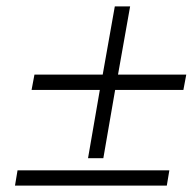

<svg xmlns="http://www.w3.org/2000/svg" viewBox="-20 -534 604 602"><path d="M350 -300H564L555 -252H341L304 -38H256L293 -252H79L88 -300H302L340 -514H388ZM511 0 503 48H27L35 0Z"/></svg>

Font: Overused Grotesk Light
Style: Italic
Weight: 300
Italic angle: -10°
Version: Version 0.003